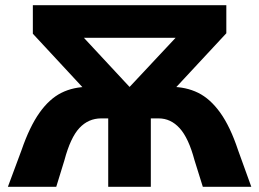

<svg xmlns="http://www.w3.org/2000/svg" viewBox="-20 -720 999 740"><path d="M322.7 -385.4H637.3Q696.6 -385.4 743.5 -362.4Q790.4 -339.3 828.9 -285.6Q867.4 -231.9 897.4 -141.7L948.6 0H761.7L729.7 -102.4Q706.9 -188 672.5 -225.8Q638.1 -263.7 591.4 -263.7H561.3V0H397.1V-263.7H370.1Q320.9 -263.7 286.2 -226.8Q251.6 -190 228.3 -102.4L196.8 0H10.4L63.1 -141.7Q94.2 -231.9 132.2 -285.4Q170.1 -338.9 216.6 -362.2Q263 -385.4 322.7 -385.4ZM656.7 -574.2H303.4L479.4 -384.9ZM106.6 -590V-700H852.3V-591.8L628.1 -350.7H328.7Z"/></svg>

Font: iiserrat Thin
Style: Regular
Weight: 100
Designer: Akira Ohta
Foundry: Akira Ohta
Version: Version 1.200;Glyphs 3.3.1 (3343)